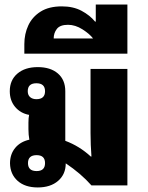

<svg xmlns="http://www.w3.org/2000/svg" viewBox="-20 -815 649 844"><path d="M146 9Q90 9 57.5 -20Q25 -49 24 -97Q24 -137 46.5 -164.5Q69 -192 109 -201Q105 -223 105 -247V-276Q105 -297 108 -310Q70 -317 46.5 -345Q23 -373 23 -414Q23 -463 56.5 -491.5Q90 -520 146 -520Q202 -520 234.5 -492Q267 -464 267 -414V-196Q329 -173 379 -127H382Q380 -154 379 -178.5Q378 -203 378 -230V-512H540V0H382Q336 -52 269 -97Q269 -49 235.5 -20Q202 9 146 9ZM140 -379Q178 -379 178 -414Q178 -449 140 -449Q102 -449 102 -414Q102 -397 112.5 -388Q123 -379 140 -379ZM141 -63Q178 -63 178 -98Q178 -133 141 -133Q103 -133 103 -98Q103 -63 141 -63Z M87 -579V-621Q87 -666 104.5 -703.5Q122 -741 158.5 -764Q195 -787 252 -787Q302 -787 338.5 -767.5Q375 -748 398 -720H401V-795H540V-579ZM216 -646H389Q374 -666 342.5 -686Q311 -706 279 -706Q244 -706 230 -688Q216 -670 216 -646Z"/></svg>

Font: Noto Sans Thai Looped UI ExtraBold
Style: Regular
Weight: 800
Designer: Cadson Demak Team
Foundry: Cadson Demak Co., Ltd.
Version: Version 1.000